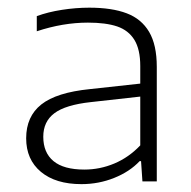

<svg xmlns="http://www.w3.org/2000/svg" viewBox="-20 -766 486 488"><path d="M378.5 -596V-305H342L338.5 -356.5H335Q309.5 -329.5 270.2 -313.8Q231 -298 187 -298Q121.5 -298 84 -329.2Q46.5 -360.5 46.5 -414.5Q46.5 -470 85 -500.5Q123.5 -531 208.5 -539.5L336.5 -553.5V-598Q336.5 -640.5 321.5 -664.8Q306.5 -689 277.8 -698.8Q249 -708.5 203.5 -708.5Q140 -708.5 73.5 -686.5V-725Q102 -735.5 137.5 -741Q173 -746.5 207 -746.5Q264.5 -746.5 302 -732.2Q339.5 -718 359 -685Q378.5 -652 378.5 -596ZM336.5 -396.5V-520.5L211 -506.5Q146.5 -499.5 118.2 -478.2Q90 -457 90 -418.5Q90 -378 116 -356.5Q142 -335 194.5 -335Q234 -335 270.8 -350.5Q307.5 -366 336.5 -396.5Z"/></svg>

Font: Encode Sans Semi Expanded ExLight
Style: Regular
Weight: 275
Width: 6
Designer: Multiple Designers
Foundry: Impallari Type
Version: Version 2.000